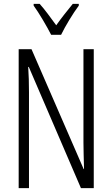

<svg xmlns="http://www.w3.org/2000/svg" viewBox="-20 -967 577 987"><path d="M462 0H396L128 -623H125Q127 -592 128 -560.5Q129 -529 129 -493V0H76V-714H142L410 -98H412Q411 -137 410 -172.5Q409 -208 409 -234V-714H462ZM243 -788Q225 -823 199.5 -866Q174 -909 153 -938V-947H184Q203 -926 225.5 -896Q248 -866 269 -837Q291 -868 310 -892Q329 -916 354 -947H385V-938Q362 -907 336.5 -865Q311 -823 294 -788Z"/></svg>

Font: Noto Sans Khmer ExtraCondensed Light
Style: Regular
Weight: 300
Width: 2
Designer: Danh Hong and the Monotype Design Team
Foundry: Monotype Imaging Inc.
Version: Version 2.004; ttfautohint (v1.8.4.7-5d5b)